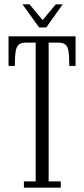

<svg xmlns="http://www.w3.org/2000/svg" viewBox="-20 -868 390 888"><path d="M90.5 0V-29H145V-671H102.5Q78 -671 66.8 -661.5Q55.5 -652 52 -628.5Q48.5 -605 48.5 -563H19.5V-700H329.5V-563H300.5Q300.5 -605 297.2 -628.5Q294 -652 282.8 -661.5Q271.5 -671 247 -671H205V-29H261V0ZM161 -741 84 -848H116.5L177 -775L238 -848H270L194 -741Z"/></svg>

Font: Imbue 24pt Light
Style: Regular
Weight: 300
Designer: Tyler Finck
Foundry: Etcetera Type Company
Version: Version 1.102